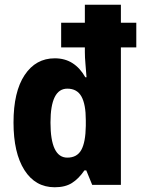

<svg xmlns="http://www.w3.org/2000/svg" viewBox="-20 -780 595 810"><path d="M211 10Q129 10 83 -62.5Q37 -135 37 -263Q37 -393 84 -463.5Q131 -534 211 -534Q254 -534 286 -513.5Q318 -493 340 -454H345Q343 -483 340.5 -510.5Q338 -538 338 -560V-580H238V-684H338V-760H490V-684H555V-580H490V0H369L344 -61H336Q312 -26 283.5 -8Q255 10 211 10ZM264 -115Q305 -115 323 -147.5Q341 -180 342 -249V-273Q342 -340 323.5 -373Q305 -406 264 -406Q193 -406 193 -263Q193 -115 264 -115Z"/></svg>

Font: Noto Sans Devanagari Condensed ExtraBold
Style: Regular
Weight: 800
Width: 3
Designer: Jelle Bosma - Monotype Design Team
Foundry: Monotype Imaging Inc.
Version: Version 2.004; ttfautohint (v1.8.4.7-5d5b)